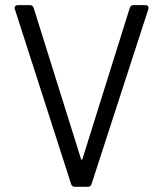

<svg xmlns="http://www.w3.org/2000/svg" viewBox="-20 -720 629 740"><path d="M318.8 0H268.1Q257.3 0 253.9 -11.2L37.1 -685.1Q36.1 -686 36.1 -689.9Q36.1 -693.8 39.6 -697Q43 -700.2 47.9 -700.2H96.2Q106.4 -700.2 109.9 -689L292 -107.9Q292.5 -105.5 293.7 -104.5Q294.9 -103.5 296.1 -104.5Q297.4 -105.5 297.9 -107.9L480 -689Q483.4 -700.2 494.1 -700.2H541Q547.9 -700.2 550.8 -695.8Q553.7 -691.4 551.8 -685.1L333 -11.2Q329.6 0 318.8 0Z"/></svg>

Font: Barlow
Style: Regular
Weight: 400
Designer: Jeremy Tribby
Foundry: Jeremy Tribby
Version: Version 1.101